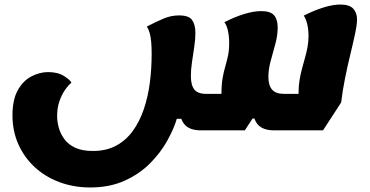

<svg xmlns="http://www.w3.org/2000/svg" viewBox="-20 -550 1634 847"><path d="M378 277Q306 277 243.5 254Q181 231 134.5 188.5Q88 146 61.5 87.5Q35 29 35 -41Q35 -111 59 -153Q83 -195 119.5 -213.5Q156 -232 192 -232Q236 -232 263.5 -214Q291 -196 295 -185Q282 -175 267 -153.5Q252 -132 242 -103Q232 -74 232 -38Q232 -13 239.5 14Q247 41 264.5 64.5Q282 88 312.5 102Q343 116 390 116Q449 116 492.5 92.5Q536 69 566 27.5Q596 -14 614.5 -68.5Q633 -123 641 -185Q649 -247 649 -312Q649 -343 647 -365Q645 -387 640.5 -403.5Q636 -420 628 -433Q672 -456 704 -469Q736 -482 770 -482Q814 -482 828 -461Q842 -440 842 -405Q842 -377 837 -343.5Q832 -310 827 -276.5Q822 -243 822 -215Q822 -175 837 -155.5Q852 -136 889 -136H1023L957 -70V-138Q957 -177 962 -205.5Q967 -234 974 -257.5Q981 -281 986 -305Q991 -329 991 -360Q991 -390 985.5 -414.5Q980 -439 970 -452Q1014 -475 1056.5 -488Q1099 -501 1133 -501Q1173 -501 1189 -482.5Q1205 -464 1205 -429Q1205 -395 1195 -357.5Q1185 -320 1174.5 -282.5Q1164 -245 1164 -210Q1164 -173 1180.5 -154.5Q1197 -136 1231 -136H1355L1297 -70V-138Q1297 -170 1301.5 -197Q1306 -224 1312.5 -248Q1319 -272 1325.5 -295Q1332 -318 1336.5 -341.5Q1341 -365 1341 -391Q1341 -421 1335 -445Q1329 -469 1320 -481Q1365 -504 1407 -517Q1449 -530 1481 -530Q1522 -530 1538.5 -511.5Q1555 -493 1555 -465Q1555 -442 1546.5 -401.5Q1538 -361 1525.5 -310Q1513 -259 1502 -204Q1491 -149 1485 -98L1405 25H1189Q1140 25 1117.5 -0.5Q1095 -26 1095 -78L1143 -27H1094L1060 25H866Q817 25 794.5 -0.5Q772 -26 772 -78L815 -26H760Q747 18 718 70.5Q689 123 642.5 170Q596 217 530 247Q464 277 378 277Z"/></svg>

Font: Lemonada
Style: Regular
Weight: 400
Designer: Mohamed Gaber (Arabic), Eduardo Tunni (Latin)
Foundry: Kief Type Foundry
Version: Version 4.005